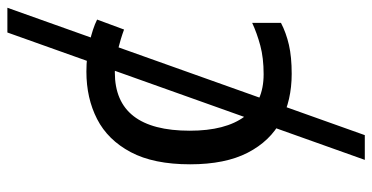

<svg xmlns="http://www.w3.org/2000/svg" viewBox="-264 -536 1008 520"><g transform="rotate(-90 240.0 -276.0)"><path d="M479 -760 134 208H67L412 -760ZM300 10Q228 10 173 -19Q118 -48 86.5 -109Q55 -170 55 -265Q55 -364 88 -426Q121 -488 177.5 -517Q234 -546 306 -546Q347 -546 385 -537.5Q423 -529 447 -517L420 -444Q396 -453 364 -461Q332 -469 304 -469Q146 -469 146 -266Q146 -169 184.5 -117.5Q223 -66 299 -66Q343 -66 376.5 -75Q410 -84 438 -97V-19Q411 -5 378.5 2.5Q346 10 300 10Z"/></g></svg>

Font: Noto IKEA Arabic
Style: Regular
Weight: 400
Designer: Monotype Design Team
Foundry: Monotype Imaging Inc.
Version: Version 1.200